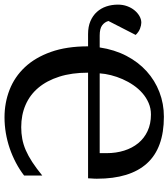

<svg xmlns="http://www.w3.org/2000/svg" viewBox="17 -759 743 847"><g transform="rotate(90 388.5 -335.5)"><path d="M640.6 -403.8V-434.6Q640.6 -476.1 629.4 -511.7Q618.2 -547.4 596.7 -573.7Q575.2 -600.1 543.2 -615Q511.2 -629.9 470.2 -629.9Q442.9 -629.9 419.2 -619.6Q395.5 -609.4 376 -592.3Q356.4 -575.2 340.8 -552.5Q325.2 -529.8 314.2 -504.6Q303.2 -479.5 296.6 -453.4Q290 -427.2 288.6 -403.8ZM739.3 -70.3Q713.4 -50.3 682.9 -34.2Q652.3 -18.1 619.4 -6.8Q586.4 4.4 551.8 10.3Q517.1 16.1 482.9 16.1Q418.5 16.1 361.3 -6.1Q304.2 -28.3 261.5 -73.7Q218.8 -119.1 194.1 -188.5Q169.4 -257.8 169.4 -352.5H115.2Q82.5 -352.5 58.1 -363Q33.7 -373.5 17.6 -391.4Q1.5 -409.2 -6.6 -433.1Q-14.6 -457 -14.6 -484.4Q-14.6 -505.9 -7.8 -524.7Q-1 -543.5 10.5 -557.4Q22 -571.3 36.1 -579.3Q50.3 -587.4 64.9 -587.4Q76.2 -587.4 91.1 -581.8Q106 -576.2 119.1 -562.5L57.6 -442.4Q62.5 -425.3 76.9 -414.6Q91.3 -403.8 121.6 -403.8H174.3Q184.1 -469.2 211.4 -521.7Q238.8 -574.2 279.3 -610.8Q319.8 -647.5 371.1 -667.2Q422.4 -687 480 -687Q618.2 -687 685.8 -612.3Q753.4 -537.6 753.4 -391.6Q753.4 -387.7 753.2 -381.1Q752.9 -374.5 752.4 -368.2Q752 -360.8 751.5 -352.5H285.6Q285.6 -280.8 303.2 -225.6Q320.8 -170.4 352.3 -133.1Q383.8 -95.7 428 -76.7Q472.2 -57.6 525.9 -57.6Q553.2 -57.6 577.9 -62.3Q602.5 -66.9 627.4 -77.6Q652.3 -88.4 679.7 -106.2Q707 -124 739.3 -150.4Z"/></g></svg>

Font: Charis SIL
Style: Regular
Weight: 400
Foundry: SIL International
Version: Version 4.112